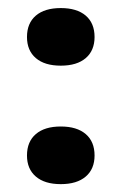

<svg xmlns="http://www.w3.org/2000/svg" viewBox="-20 -450 304 481"><path d="M132.3 11.3Q91.9 11.3 69.8 -7.7Q47.6 -26.6 47.6 -60.5Q47.6 -95.2 69.8 -114.1Q91.9 -133.1 132.3 -133.1Q172.6 -133.1 194.8 -114.1Q216.9 -95.2 216.9 -60.5Q216.9 -26.6 194.8 -7.7Q172.6 11.3 132.3 11.3ZM132.3 -285.5Q91.9 -285.5 69.8 -304.4Q47.6 -323.4 47.6 -357.3Q47.6 -391.9 69.8 -410.9Q91.9 -429.8 132.3 -429.8Q172.6 -429.8 194.8 -410.9Q216.9 -391.9 216.9 -357.3Q216.9 -323.4 194.8 -304.4Q172.6 -285.5 132.3 -285.5Z"/></svg>

Font: Playfair 9pt Black
Style: Regular
Weight: 900
Designer: Claus Eggers Sørensen
Foundry: Claus Eggers Sørensen
Version: Version 2.203